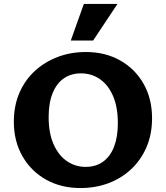

<svg xmlns="http://www.w3.org/2000/svg" viewBox="-20 -936 839 971"><path d="M387 15Q289 15 213 -27.5Q137 -70 93.5 -146Q50 -222 50 -320Q50 -401 78 -466Q106 -531 156 -577Q206 -623 272 -648Q338 -673 414 -673Q512 -673 587.5 -630.5Q663 -588 706 -512.5Q749 -437 749 -338Q749 -257 721 -192Q693 -127 643.5 -80.5Q594 -34 528.5 -9.5Q463 15 387 15ZM413 -92Q465 -92 501.5 -118.5Q538 -145 557 -194.5Q576 -244 576 -312Q576 -395 551.5 -451Q527 -507 485 -536Q443 -565 389 -565Q339 -565 302.5 -539.5Q266 -514 246 -464.5Q226 -415 226 -344Q226 -263 251 -206.5Q276 -150 318.5 -121Q361 -92 413 -92ZM338 -731 404 -916H574L451 -731Z"/></svg>

Font: Ysabeau Infant ExtraBold
Style: Regular
Weight: 800
Designer: Christian Thalmann (Catharsis Fonts)
Version: Version 2.001;gftools[0.9.30]; featfreeze: ss01,ss02,lnum